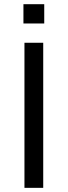

<svg xmlns="http://www.w3.org/2000/svg" viewBox="-20 -904 326 924"><path d="M188 -698.2V0H97.7V-698.2ZM192.9 -883.8V-791H92.8V-883.8Z"/></svg>

Font: Voltera
Style: Regular
Weight: 400
Designer: Bernd Montag
Version: Version 1.301